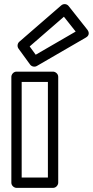

<svg xmlns="http://www.w3.org/2000/svg" viewBox="-20 -885 450 930"><path d="M123.7 -660.1 289.6 -804 346.5 -732.1 153 -619.9ZM73.6 -682.9C64.2 -674.7 62.1 -659.8 69.8 -649.3L125.8 -572.3C132.7 -562.8 147.2 -558.8 158.5 -565.4L396.5 -703.4C416.4 -714.9 409.7 -732.8 403.6 -740.5L312.6 -855.5C302.9 -867.8 286.5 -867.5 276.6 -858.9ZM35 -513V0C35 15.1 49.3 25 60 25H237C252.1 25 262 10.7 262 0V-513C262 -528.1 247.7 -538 237 -538H60C44.9 -538 35 -523.7 35 -513ZM85 -488H212V-25H85Z"/></svg>

Font: Hussar Techniczny
Style: Bold 
Weight: 700
Foundry: Cannot Into Space Fonts
Version: Version 0.77